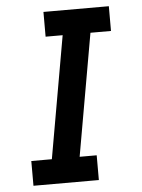

<svg xmlns="http://www.w3.org/2000/svg" viewBox="-53 -777 605 819"><g transform="rotate(-5 250.0 -367.5)"><path d="M57 0V-106H145L237 -629H164V-735H444V-629H356L264 -106H337V0Z"/></g></svg>

Font: Iosevka SS08
Style: Bold Italic
Weight: 700
Italic angle: -10°
Monospace: yes
Designer: Belleve Invis
Foundry: Belleve Invis
Version: 2.1.0; ttfautohint (v1.8.2)